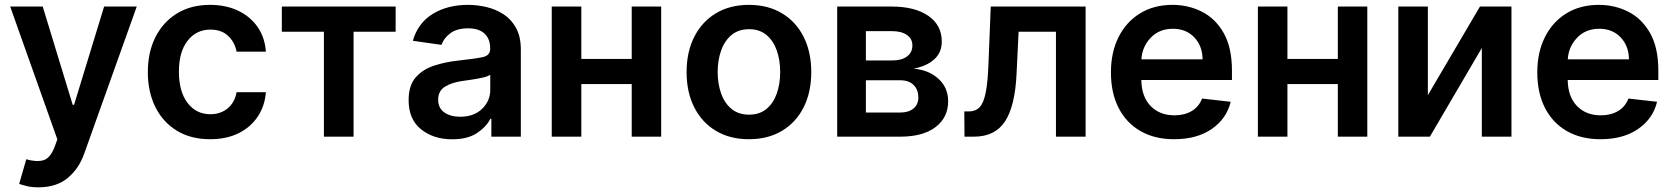

<svg xmlns="http://www.w3.org/2000/svg" viewBox="-20 -573 7015 805"><path d="M141.3 212.4Q113.3 212.4 92.3 207.4Q71.4 202.4 60.4 197.8L90.2 94.8Q132.5 106.9 161 99.1Q189.6 91.3 207.7 46.2L220.5 11.4L22.7 -545.5H159.1L284.8 -133.5H290.5L416.5 -545.5H553.3L333.1 71Q310.4 135.3 263.1 173.8Q215.9 212.4 141.3 212.4Z M861.2 10.7Q779.8 10.7 721.2 -25.2Q662.6 -61.1 631.2 -124.6Q599.8 -188.2 599.8 -270.6Q599.8 -354 631.7 -417.4Q663.7 -480.8 722.1 -516.7Q780.5 -552.6 860.4 -552.6Q927.2 -552.6 978.3 -528.2Q1029.5 -503.9 1060 -459.9Q1090.6 -415.8 1094.8 -356.5H971.9Q964.5 -396 936.6 -422.4Q908.7 -448.9 862.2 -448.9Q802.9 -448.9 766.5 -402.2Q730.1 -355.5 730.1 -272.7Q730.1 -189.3 766.2 -141.7Q802.2 -94.1 862.2 -94.1Q904.5 -94.1 934.1 -118.3Q963.8 -142.4 971.9 -186.4H1094.8Q1090.2 -128.6 1060.7 -84.2Q1031.2 -39.8 980.5 -14.6Q929.7 10.7 861.2 10.7Z M1161.6 -440V-545.5H1638.8V-440H1462.4V0H1338.1V-440Z M1875.7 11Q1797.6 11 1745.4 -30.9Q1693.2 -72.8 1693.2 -153.1Q1693.2 -214.5 1722.8 -248.4Q1752.5 -282.3 1799.9 -297.8Q1847.3 -313.2 1900.2 -318.9Q1972.3 -326.7 2003.7 -333.5Q2035.2 -340.2 2035.2 -367.9V-370Q2035.2 -410.2 2011.4 -432.2Q1987.6 -454.2 1942.8 -454.2Q1895.6 -454.2 1868.1 -433.6Q1840.6 -413 1831 -384.9L1710.9 -402Q1732.2 -476.6 1794.2 -514.6Q1856.2 -552.6 1942.1 -552.6Q1981.2 -552.6 2020.2 -543.3Q2059.3 -534.1 2091.8 -512.8Q2124.3 -491.5 2144 -455.3Q2163.7 -419 2163.7 -365.1V0H2040.1V-74.9H2035.9Q2018.5 -40.5 1979.2 -14.7Q1940 11 1875.7 11ZM1909.1 -83.5Q1967.3 -83.5 2001.4 -116.8Q2035.5 -150.2 2035.5 -195.7V-259.9Q2027.3 -253.2 2005.5 -248Q1983.7 -242.9 1959.2 -239.3Q1934.7 -235.8 1917.6 -233.3Q1874.6 -227.3 1845.9 -209.7Q1817.1 -192.1 1817.1 -155.2Q1817.1 -119.7 1843 -101.6Q1869 -83.5 1909.1 -83.5Z M2417.3 -545.5V-326H2628.6V-545.5H2752.1V0H2628.6V-220.5H2417.3V0H2293.3V-545.5Z M3120 10.7Q3040.1 10.7 2981.5 -24.5Q2922.9 -59.7 2890.8 -123Q2858.7 -186.4 2858.7 -270.6Q2858.7 -355.1 2890.8 -418.5Q2922.9 -481.9 2981.5 -517.2Q3040.1 -552.6 3120 -552.6Q3199.9 -552.6 3258.7 -517.2Q3317.5 -481.9 3349.4 -418.5Q3381.4 -355.1 3381.4 -270.6Q3381.4 -186.4 3349.4 -123Q3317.5 -59.7 3258.7 -24.5Q3199.9 10.7 3120 10.7ZM3120.7 -92.3Q3164.4 -92.3 3193.4 -116.1Q3222.3 -139.9 3236.7 -180.6Q3251.1 -221.2 3251.1 -271Q3251.1 -321 3236.7 -361.7Q3222.3 -402.3 3193.4 -426.5Q3164.4 -450.6 3120.7 -450.6Q3076.7 -450.6 3047.4 -426.5Q3018.1 -402.3 3003.6 -361.7Q2989 -321 2989 -271Q2989 -221.2 3003.6 -180.6Q3018.1 -139.9 3047.4 -116.1Q3076.7 -92.3 3120.7 -92.3Z M3490.1 0V-545.5H3719.1Q3815.7 -545.5 3872.2 -506.6Q3928.6 -467.7 3928.6 -398.8Q3928.6 -352.6 3896.8 -324Q3865.1 -295.5 3810.4 -285.2Q3874.6 -279.5 3915 -242.4Q3955.3 -205.3 3955.3 -148.1Q3955.3 -80.6 3902.7 -40.3Q3850.1 0 3754.3 0ZM3610.4 -101.2H3754.3Q3789.8 -101.2 3810 -118.1Q3830.3 -134.9 3830.3 -164.1Q3830.3 -197.8 3810 -217.2Q3789.8 -236.5 3754.3 -236.5H3610.4ZM3610.4 -319.6H3721.6Q3760.7 -319.6 3783 -336.5Q3805.4 -353.3 3805.4 -382.5Q3805.4 -410.5 3782.3 -426.5Q3759.2 -442.5 3719.1 -442.5H3610.4Z M4023.8 0 4023.1 -105.8H4041.9Q4070.3 -105.8 4087.2 -123.4Q4104 -141 4112.7 -184.3Q4121.4 -227.6 4124.3 -304L4133.9 -545.5H4531.6V0H4407.3V-440H4250.7L4242.2 -264.2Q4235.8 -127.8 4193.7 -63.9Q4151.6 0 4063.6 0Z M4902.7 10.7Q4820.7 10.7 4761.2 -23.8Q4701.7 -58.2 4669.7 -121.1Q4637.8 -183.9 4637.8 -269.5Q4637.8 -353.7 4669.7 -417.4Q4701.7 -481.2 4759.8 -516.9Q4817.8 -552.6 4896 -552.6Q4963.1 -552.6 5019.9 -523.6Q5076.7 -494.7 5111 -433.8Q5145.2 -372.9 5145.2 -277V-237.6H4765.3Q4766.3 -167.6 4804.2 -128.6Q4842 -89.5 4904.5 -89.5Q4946 -89.5 4976.4 -107.4Q5006.7 -125.4 5019.9 -159.8L5139.9 -146.3Q5122.9 -75.3 5060.5 -32.3Q4998.2 10.7 4902.7 10.7ZM4765.6 -324.2H5022Q5021.7 -380 4987.4 -416.2Q4953.1 -452.4 4897.7 -452.4Q4840.2 -452.4 4804.3 -414.4Q4768.5 -376.4 4765.6 -324.2Z M5377.8 -545.5V-326H5589.1V-545.5H5712.7V0H5589.1V-220.5H5377.8V0H5253.9V-545.5Z M5966.6 -174 6185 -545.5H6317.1V0H6192.8V-371.8L5975.1 0H5842.7V-545.5H5966.6Z M6690.3 10.7Q6608.3 10.7 6548.8 -23.8Q6489.3 -58.2 6457.4 -121.1Q6425.4 -183.9 6425.4 -269.5Q6425.4 -353.7 6457.4 -417.4Q6489.3 -481.2 6547.4 -516.9Q6605.5 -552.6 6683.6 -552.6Q6750.7 -552.6 6807.5 -523.6Q6864.3 -494.7 6898.6 -433.8Q6932.9 -372.9 6932.9 -277V-237.6H6552.9Q6554 -167.6 6591.8 -128.6Q6629.6 -89.5 6692.1 -89.5Q6733.7 -89.5 6764 -107.4Q6794.4 -125.4 6807.5 -159.8L6927.6 -146.3Q6910.5 -75.3 6848.2 -32.3Q6785.9 10.7 6690.3 10.7ZM6553.3 -324.2H6809.7Q6809.3 -380 6775 -416.2Q6740.8 -452.4 6685.4 -452.4Q6627.8 -452.4 6592 -414.4Q6556.1 -376.4 6553.3 -324.2Z"/></svg>

Font: Inter UI Semi Bold
Style: Regular
Weight: 600
Designer: Rasmus Andersson
Foundry: rsms
Version: 3.2;8d6f07862